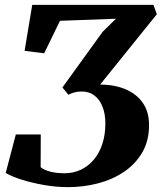

<svg xmlns="http://www.w3.org/2000/svg" viewBox="-20 -763 666 789"><path d="M259.5 6Q210 6 159.5 -3Q109 -12 67.5 -25.2Q26 -38.5 3.5 -52.5L45 -210.5H147.5L147 -76Q159.5 -65 185.2 -58Q211 -51 245 -51Q281 -51 311.5 -65.2Q342 -79.5 364.8 -106Q387.5 -132.5 400.2 -170.5Q413 -208.5 413 -256.5Q413 -294 401.5 -323.8Q390 -353.5 368.5 -370.2Q347 -387 315.5 -387Q297.5 -387 284.2 -383Q271 -379 261 -373.5L236.5 -403.5L401.5 -632L456.5 -686L226.5 -677.5L161.5 -544L81 -554L112.5 -743H610.5L624.5 -704.5L391.5 -415.5Q453.5 -415 498.2 -395.2Q543 -375.5 567.8 -338.8Q592.5 -302 592.5 -249Q592.5 -184.5 564.8 -136.8Q537 -89 489.8 -57Q442.5 -25 382.8 -9.5Q323 6 259.5 6Z"/></svg>

Font: Merriweather 24pt ExtraBold
Style: Italic
Weight: 800
Italic angle: -7.8°
Version: Version 2.101